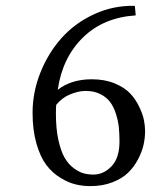

<svg xmlns="http://www.w3.org/2000/svg" viewBox="-20 -629 518 659"><path d="M273.9 -316.9Q249.5 -316.9 220.9 -305.2Q192.4 -293.5 172.9 -269Q171.9 -259.3 171.9 -238.8Q171.9 -187.5 180.4 -148.7Q189 -109.9 201.7 -87.9Q214.4 -65.9 232.4 -52.2Q250.5 -38.6 266.6 -34.2Q282.7 -29.8 300.8 -29.8Q335.4 -29.8 362.8 -58.3Q390.1 -86.9 390.1 -143.1Q390.1 -169.4 387.9 -191.4Q385.7 -213.4 378.2 -237.5Q370.6 -261.7 358.4 -278.3Q346.2 -294.9 324.7 -305.9Q303.2 -316.9 273.9 -316.9ZM445.8 -576.2Q334 -568.8 263.9 -499.5Q193.8 -430.2 178.2 -320.8Q224.6 -356.9 294.9 -356.9Q339.4 -356.9 373.5 -342.8Q407.7 -328.6 426.8 -308.3Q445.8 -288.1 458 -262.2Q470.2 -236.3 474.1 -216.3Q478 -196.3 478 -179.2Q478 -155.8 472.7 -131.8Q467.3 -107.9 453.6 -81.8Q439.9 -55.7 419.4 -35.9Q398.9 -16.1 365.5 -3.2Q332 9.8 290 9.8Q264.2 9.8 239.5 3.9Q214.8 -2 187.3 -18.8Q159.7 -35.6 139.2 -62.5Q118.7 -89.4 105.2 -135.7Q91.8 -182.1 91.8 -242.2Q91.8 -312 118.4 -379.2Q145 -446.3 190.7 -497.8Q236.3 -549.3 302.7 -580.1Q369.1 -610.8 442.9 -608.9Z"/></svg>

Font: Linear Smooth
Style: Regular
Weight: 400
Designer: Philipp H. Poll, Flanker
Foundry: Philipp H. Poll, reworked by Flanker
Version: Version 1.061 | FøM Fix